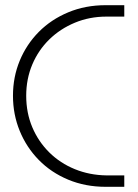

<svg xmlns="http://www.w3.org/2000/svg" viewBox="-20 -720 531 740"><path d="M387 0Q309 0 243 -27.5Q177 -55 129.5 -103.5Q82 -152 56 -215.5Q30 -279 30 -351Q30 -423 56 -486Q82 -549 129.5 -597Q177 -645 243 -672.5Q309 -700 387 -700H459V-656H390Q325 -656 268.5 -632.5Q212 -609 170 -568Q128 -527 104.5 -471.5Q81 -416 81 -351Q81 -285 104.5 -229.5Q128 -174 170 -132.5Q212 -91 268.5 -68Q325 -45 390 -44H459V0Z"/></svg>

Font: MuseoModerno Thin ExtraLight
Style: Regular
Weight: 250
Version: Version 1.002